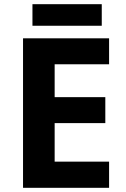

<svg xmlns="http://www.w3.org/2000/svg" viewBox="-20 -897 600 917"><path d="M501 0H90V-714H501V-590H241V-433H483V-309H241V-125H501ZM466 -877V-774H135V-877Z"/></svg>

Font: Noto Sans Thai
Style: Bold
Weight: 700
Designer: Monotype Design Team
Foundry: Monotype Imaging Inc.
Version: Version 2.001